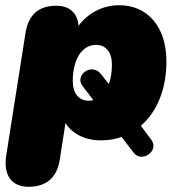

<svg xmlns="http://www.w3.org/2000/svg" viewBox="-20 -526 692 736"><path d="M89 190C158 190 198 155 209 87L231 -54C258 -12 307 12 367 12C395 12 422 8 446 -1L492 59C524 101 592 51 560 10L520 -44C581 -96 618 -184 618 -290C618 -422 547 -506 437 -506C375 -506 318 -477 281 -427C277 -476 247 -504 196 -504C128 -504 89 -469 78 -401L4 69C-8 145 24 190 89 190ZM320 -140C282 -140 259 -168 259 -216C259 -298 294 -354 348 -354C386 -354 409 -326 409 -278C409 -250 405 -224 397 -204L368 -241C332 -288 265 -238 296 -197L338 -142C332 -141 327 -140 320 -140Z"/></svg>

Font: SN Pro Black
Style: Italic
Weight: 900
Italic angle: -9°
Designer: Tobias Whetton
Foundry: Supernotes
Version: Version 1.001;Glyphs 3.2 (3249)